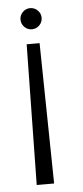

<svg xmlns="http://www.w3.org/2000/svg" viewBox="-52 -544 332 769"><g transform="rotate(-5 114.0 -160.0)"><path d="M99 -429Q82 -429 69.5 -441.5Q57 -454 57 -472Q57 -489 69.5 -501.5Q82 -514 99 -514Q117 -514 129.5 -501.5Q142 -489 142 -472Q142 -454 129.5 -441.5Q117 -429 99 -429ZM64 194 73 -371H125L134 194Z"/></g></svg>

Font: Bellota
Style: Regular
Weight: 400
Designer: Kemie Guaida
Foundry: Kemie Guaida
Version: Version 1.000;PS 002.000;hotconv 1.0.70;makeotf.lib2.5.58329